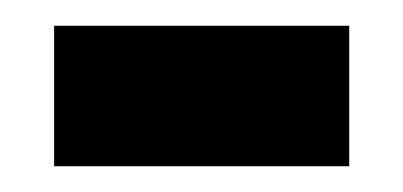

<svg xmlns="http://www.w3.org/2000/svg" viewBox="-20 -347 313 149"><path d="M22 -218V-327H251V-218Z"/></svg>

Font: Noto Serif Armenian Condensed ExtraBold
Style: Regular
Weight: 800
Width: 3
Designer: Monotype Design Team
Foundry: Monotype Imaging Inc.
Version: Version 2.008; ttfautohint (v1.8.4.7-5d5b)